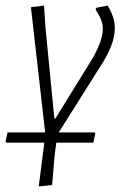

<svg xmlns="http://www.w3.org/2000/svg" viewBox="-25 -479 456 689"><path d="M314 -4 317 0 310 33H177L171 79L162 185L114 190L134 33H-2L-5 28L2 -4H137L86 -453L133 -459L138 -382L170 -54H174L308 -271Q344 -335 344 -376Q344 -407 318 -444L320 -451L361 -459Q387 -418 387 -378Q387 -326 346 -258L186 -4Z"/></svg>

Font: Alegreya Sans SC Light
Style: Italic
Weight: 300
Italic angle: -7°
Designer: Juan Pablo del Peral
Foundry: Huerta Tipografica
Version: Version 2.007